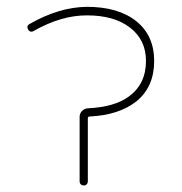

<svg xmlns="http://www.w3.org/2000/svg" viewBox="-20 -575 540 571"><path d="M216.8 -36.1V-227.5Q216.8 -237.3 223.6 -244.6Q230.5 -252 241.2 -252.9Q321.3 -256.8 363.3 -288.1Q414.1 -325.2 414.1 -393.6Q414.1 -457 366.2 -493.2Q319.3 -529.3 238.3 -529.3Q162.1 -529.3 81.1 -483.4Q70.3 -476.6 63.5 -487.3Q61.5 -491.2 61.5 -495.1Q61.5 -500 68.4 -503.9Q155.3 -553.7 238.3 -554.7Q332 -554.7 385.7 -511.7Q438.5 -468.8 438.5 -393.6Q438.5 -317.4 386.7 -274.4Q334 -232.4 246.1 -228.5H245.1Q241.2 -227.5 241.2 -223.6V-36.1Q241.2 -30.3 237.8 -26.9Q234.4 -23.4 229 -23.4Q223.6 -23.4 220.2 -26.9Q216.8 -30.3 216.8 -36.1Z"/></svg>

Font: Rounded-X Mgen+ 1m thin
Style: Regular
Weight: 100
Designer: [Source Han Sans]
Ryoko NISHIZUKA  (kana & ideographs); Paul D. Hunt (Latin, Greek & Cyrillic); Wenlong ZHANG  (bopomofo
Version: Version 1.059.20150602